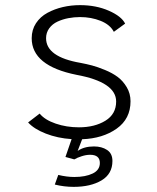

<svg xmlns="http://www.w3.org/2000/svg" viewBox="-20 -532 610 748"><path d="M269.5 89 235 79.5 259 10Q204.5 6.5 158.5 -11.5Q112.5 -29.5 89.5 -55L134.5 -89.5Q154.5 -65 196.8 -50.5Q239 -36 287.5 -36Q349 -36 390.8 -61.8Q432.5 -87.5 432.5 -136.5Q432.5 -212 278 -240.5Q103.5 -275.5 103.5 -383Q103.5 -416 120.2 -441.5Q137 -467 164.8 -482Q192.5 -497 224.8 -504.5Q257 -512 291.5 -512Q354.5 -512 404 -490.2Q453.5 -468.5 467.5 -440L423.5 -408Q409 -436 372 -450.8Q335 -465.5 292 -465.5Q268.5 -465.5 246.2 -461.2Q224 -457 204 -447.8Q184 -438.5 171.8 -421.8Q159.5 -405 159.5 -383Q159.5 -310 294 -287Q317.5 -282.5 338.5 -277Q359.5 -271.5 388.8 -259.5Q418 -247.5 438.5 -232.2Q459 -217 473.8 -192.2Q488.5 -167.5 488.5 -137.5Q488.5 -69 434.5 -30.8Q380.5 7.5 300 10.5L282.5 56Q307.5 38.5 346 38.5Q376.5 38.5 397.2 52.2Q418 66 418 95Q418 145.5 375.5 170.8Q333 196 267 196Q229.5 196 193.5 187L207 149.5Q240.5 157.5 269.5 157.5Q313 157.5 341 144Q369 130.5 369 103Q369 71 331 71Q315.5 71 297.8 76.8Q280 82.5 269.5 89Z"/></svg>

Font: League Mono Narrow UltraLight
Style: Regular
Weight: 200
Width: 3
Designer: Tyler Finck
Foundry: The League of Moveable Type / Tyler Finck
Version: Version 2.210